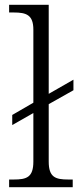

<svg xmlns="http://www.w3.org/2000/svg" viewBox="-20 -780 333 800"><path d="M18 0H283V-32H265C211 -32 183 -41 183 -107V-346L286 -404V-448L183 -389V-760H18V-728H37C90 -728 119 -718 119 -656V-352L31 -301V-259L119 -309V-107C119 -41 91 -32 37 -32H18Z"/></svg>

Font: Noto Serif Ethiopic Light
Style: Regular
Weight: 300
Designer: Monotype Design Team
Foundry: Monotype Imaging Inc.
Version: Version 2.102